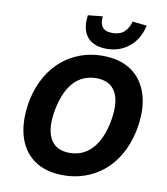

<svg xmlns="http://www.w3.org/2000/svg" viewBox="-100 -1026 977 1121"><g transform="rotate(10 388.5 -466.0)"><path d="M353 11Q244 11 175.5 -39Q107 -89 83 -179.5Q59 -270 82 -389Q100 -471 136 -532Q172 -593 221.5 -633.5Q271 -674 330.5 -695Q390 -716 456 -716Q566 -716 634 -666Q702 -616 726.5 -526.5Q751 -437 727 -318Q709 -235 673 -173.5Q637 -112 587.5 -71.5Q538 -31 478 -10Q418 11 353 11ZM365 -124Q415 -124 455.5 -147.5Q496 -171 525 -218.5Q554 -266 569 -337Q593 -456 560.5 -518.5Q528 -581 443 -581Q394 -581 353.5 -558Q313 -535 284.5 -488.5Q256 -442 240 -369Q216 -250 248.5 -187Q281 -124 365 -124ZM472 -760Q420 -760 385.5 -780.5Q351 -801 337 -839.5Q323 -878 331 -934L418 -943Q413 -902 429.5 -879.5Q446 -857 490 -857Q534 -857 559 -880Q584 -903 595 -943L680 -934Q661 -851 605 -805.5Q549 -760 472 -760Z"/></g></svg>

Font: Nunito Sans 7pt SemiCondensed ExtraBold
Style: Italic
Weight: 800
Width: 4
Italic angle: -9°
Designer: Vernon Adams
Foundry: Vernon Adams
Version: Version 3.101;gftools[0.9.27]